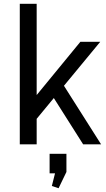

<svg xmlns="http://www.w3.org/2000/svg" viewBox="-20 -760 557 1011"><path d="M102.2 -173.2 403.3 -540H507.9L142 -96.7ZM84.2 -740H173.1V0H84.2ZM240.8 -279.4 305 -326.9 512.3 0H417.8ZM329.8 50V145.4L288.5 231L253 219.4L283.9 96.3L321 152.8H241.2V50Z"/></svg>

Font: Pathway Extreme 8pt Thin
Style: Regular
Weight: 100
Designer: Eduardo Rodriguez Tunni
Foundry: Eduardo Rodriguez Tunni
Version: Version 1.000